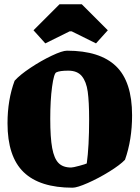

<svg xmlns="http://www.w3.org/2000/svg" viewBox="-20 -861 650 894"><path d="M15 -287Q15 -396 48 -485Q72 -512 121.5 -545Q171 -578 220.5 -601.5Q270 -625 292 -625Q445 -625 520 -553Q595 -481 595 -324Q595 -210 562 -117Q539 -93 489 -62Q439 -31 389 -9Q339 13 318 13Q165 13 90 -59.5Q15 -132 15 -287ZM384 -100Q395 -179 395 -305Q395 -387 388.5 -434Q382 -481 361 -506.5Q340 -532 298 -532Q258 -532 242 -524Q231 -519 222.5 -457Q214 -395 214 -308Q214 -220 223 -171.5Q232 -123 252.5 -102Q273 -81 311 -81Q320 -81 349.5 -89Q379 -97 384 -100ZM136 -720 257 -841H361L482 -720L427 -659L314 -715H304L191 -659Z"/></svg>

Font: Grenze Black
Style: Regular
Weight: 900
Designer: Renata Polastri
Foundry: Omnibus-Type
Version: Version 1.002; ttfautohint (v1.8)